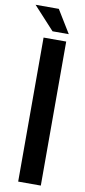

<svg xmlns="http://www.w3.org/2000/svg" viewBox="-120 -883 405 919"><g transform="rotate(10 82.5 -424.0)"><path d="M40 0V-700H150V0ZM-25 -848H88L156 -737H77Z"/></g></svg>

Font: Bebas Neue
Style: Regular
Weight: 400
Designer: Ryoichi Tsunekawa
Foundry: Ryoichi Tsunekawa
Version: Version 1.400